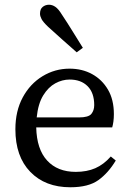

<svg xmlns="http://www.w3.org/2000/svg" viewBox="-20 -778 550 811"><path d="M274 -442Q243 -442 213.5 -426Q184 -410 162.5 -375Q141 -340 135 -282H313Q354 -282 366 -297Q378 -312 378 -334Q378 -386 350 -414Q322 -442 274 -442ZM277 13Q171 13 108 -52Q45 -117 45 -232Q45 -309 76 -366.5Q107 -424 159.5 -456Q212 -488 274 -488Q327 -488 369 -465Q411 -442 436 -399.5Q461 -357 461 -296Q461 -279 459 -264.5Q457 -250 454 -240H133Q135 -148 179 -100Q223 -52 300 -52Q347 -52 382.5 -67.5Q418 -83 448 -117L469 -100Q438 -48 396 -17.5Q354 13 277 13ZM330 -576 304 -557Q273 -584 243.5 -610.5Q214 -637 183 -665Q162 -685 155.5 -697.5Q149 -710 149 -720Q149 -740 160.5 -749Q172 -758 187 -758Q201 -758 214 -749Q227 -740 241 -717Q265 -681 286.5 -646Q308 -611 330 -576Z"/></svg>

Font: Source Serif 4
Style: Regular
Weight: 400
Designer: Frank Grießhammer
Foundry: Adobe
Version: Version 4.005;hotconv 1.1.0;makeotfexe 2.6.0